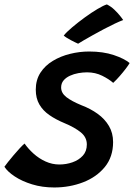

<svg xmlns="http://www.w3.org/2000/svg" viewBox="-58 -788 593 848"><path d="M181.5 40Q128.5 40 83.8 26.2Q39 12.5 7 -8.8Q-25 -30 -38.5 -51.5Q-33.5 -59 -22.2 -73Q-11 -87 2.5 -103Q16 -119 29 -133Q42 -147 50.5 -154Q66.5 -131 90.2 -109.5Q114 -88 143.2 -74.8Q172.5 -61.5 204 -61.5Q234.5 -61.5 262.2 -71.2Q290 -81 307.8 -100.5Q325.5 -120 325.5 -150Q325.5 -182 298.5 -203.8Q271.5 -225.5 227 -244Q188.5 -260 160 -279.8Q131.5 -299.5 115.8 -326.8Q100 -354 100 -392Q100 -435 120.5 -466.8Q141 -498.5 175.5 -519.2Q210 -540 251.8 -550.2Q293.5 -560.5 336 -560.5Q397.5 -560.5 444.5 -544.8Q491.5 -529 514.5 -509.5Q509.5 -500.5 497.8 -485Q486 -469.5 471.2 -452.5Q456.5 -435.5 442 -422Q423.5 -438.5 393.2 -453.5Q363 -468.5 326.5 -468.5Q308 -468.5 288.2 -465Q268.5 -461.5 251 -453.5Q233.5 -445.5 222.8 -432.8Q212 -420 212 -401.5Q212 -377 235.2 -359Q258.5 -341 301 -323.5Q342 -308 373.5 -285.2Q405 -262.5 423.2 -231.5Q441.5 -200.5 441.5 -160.5Q441.5 -95 404.8 -50.2Q368 -5.5 308.8 17.2Q249.5 40 181.5 40ZM414 -768.5Q432 -759.5 446.5 -745.8Q461 -732 471.5 -719Q482 -706 486 -699.5Q471 -694 448.8 -683.5Q426.5 -673 401.5 -659.8Q376.5 -646.5 353.2 -633.5Q330 -620.5 312.2 -610.2Q294.5 -600 287 -595Q283.5 -596.5 274.5 -600.8Q265.5 -605 255.2 -610.5Q245 -616 236.2 -621.5Q227.5 -627 223.5 -631Q236 -646.5 261.5 -668Q287 -689.5 316.5 -711Q346 -732.5 372.5 -748.2Q399 -764 414 -768.5Z"/></svg>

Font: Grandstander Thin Medium
Style: Italic
Weight: 500
Italic angle: -15°
Version: Version 1.200